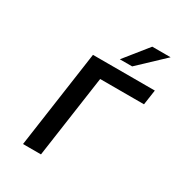

<svg xmlns="http://www.w3.org/2000/svg" viewBox="-219 -1092 1137 1230"><g transform="rotate(30 349.5 -477.0)"><path d="M271.5 0 358.4 -607.9H682.6L698.7 -718.8H241.2L138.7 0ZM495.6 -780.3 679.7 -954.1H543.9L404.3 -780.3Z"/></g></svg>

Font: Winston SemiBold
Style: Italic
Weight: 600
Italic angle: -8.13011°
Designer: Vernon Adams, Kim Jin-seong, David Berlow, Cristiano Sobral
Foundry: The Winston Project Authors
Version: Version 3.004